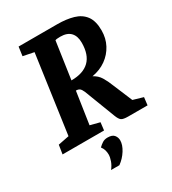

<svg xmlns="http://www.w3.org/2000/svg" viewBox="-210 -757 967 1078"><g transform="rotate(-30 273.5 -218.0)"><path d="M-5 0 4 -58 75 -72 146 -576 76 -590 84 -648H334Q393 -648 438 -635Q483 -622 508 -588.5Q533 -555 533 -494Q533 -443 511 -401.5Q489 -360 450.5 -332.5Q412 -305 360 -296Q389 -281 405 -255Q421 -229 435 -193L487 -69L552 -50L546 0H421Q389 0 377.5 -8Q366 -16 356 -42L280 -240Q272 -259 263.5 -266Q255 -273 239 -273L208 -66L270 -50L264 0ZM246 -335Q323 -335 362.5 -373.5Q402 -412 402 -490Q402 -533 380 -556Q358 -579 314 -579Q300 -579 292.5 -578Q285 -577 281 -575ZM187 212Q203 192 211 169.5Q219 147 219 129Q219 115 215 101Q211 87 201 74Q213 62 227 53Q241 44 261 44Q291 44 303 59Q315 74 315 93Q315 122 294 155.5Q273 189 241 212Z"/></g></svg>

Font: Faustina Light
Style: Bold Italic
Weight: 700
Italic angle: -8°
Version: Version 1.200